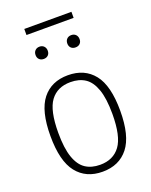

<svg xmlns="http://www.w3.org/2000/svg" viewBox="-160 -950 818 1043"><g transform="rotate(-20 249.0 -429.0)"><path d="M47.5 -270Q47.5 -415 100.2 -481.8Q153 -548.5 249 -548.5Q345 -548.5 398 -481.8Q451 -415 451 -270Q451 -125.5 398 -58.2Q345 9 249 9Q153.5 9 100.5 -58Q47.5 -125 47.5 -270ZM405 -268.5Q405 -358 386.2 -410.8Q367.5 -463.5 333.2 -486Q299 -508.5 249 -508.5Q173 -508.5 133.2 -454.8Q93.5 -401 93.5 -272Q93.5 -182.5 112 -129.5Q130.5 -76.5 164.8 -53.8Q199 -31 249 -31Q325 -31 365 -85.2Q405 -139.5 405 -268.5ZM122 -711Q122 -727 131.8 -737Q141.5 -747 157.5 -747Q173 -747 182.8 -737Q192.5 -727 192.5 -711Q192.5 -695 182.8 -685.5Q173 -676 157.5 -676Q141.5 -676 131.8 -685.5Q122 -695 122 -711ZM305.5 -711Q305.5 -727 315.2 -737Q325 -747 341 -747Q357 -747 366.8 -737Q376.5 -727 376.5 -711Q376.5 -695 366.8 -685.5Q357 -676 341 -676Q325 -676 315.2 -685.5Q305.5 -695 305.5 -711ZM113 -830.5V-865.5H385.5V-830.5Z"/></g></svg>

Font: Encode Sans Semi Condensed ExLight
Style: Regular
Weight: 275
Width: 4
Designer: Multiple Designers
Foundry: Impallari Type
Version: Version 2.000